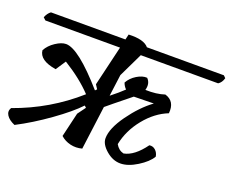

<svg xmlns="http://www.w3.org/2000/svg" viewBox="-111 -830 1222 1008"><g transform="rotate(20 500.5 -325.5)"><path d="M522 -98Q522 -153 578 -231Q634 -309 698 -356L587 -354Q475 -264 458 -249L426 -5Q393 4 361 -3.5Q329 -11 306 -32L338 -168L371 -213L361 -222Q315 -173 225.5 -109Q136 -45 49 0Q16 -14 2.5 -35Q-11 -56 2 -77Q196 -146 347 -280Q286 -345 189 -405L152 -349Q58 -364 53 -419Q69 -449 101.5 -470.5Q134 -492 159 -492Q229 -492 384 -315L393 -324L378 -347L431 -571H14L0 -584Q10 -609 27 -621H443L450 -651Q535 -655 563 -621H993L1005 -609Q998 -583 979 -571H547L482 -436L466 -315Q508 -348 536 -375Q522 -389 516 -407Q532 -436 562.5 -454.5Q593 -473 619 -471Q643 -447 632 -408Q694 -406 739 -421Q797 -404 790 -335Q719 -307 664 -239Q609 -171 593 -91Q609 -62 638 -55Q696 -66 751 -142Q771 -145 785.5 -131.5Q800 -118 803 -97Q783 -63 732.5 -31.5Q682 0 639.5 0Q597 0 559.5 -32.5Q522 -65 522 -98Z"/></g></svg>

Font: Tillana Medium
Style: Regular
Weight: 500
Designer: Lipi Raval (Devanagari, Latin), Jonny Pinhorn (Latin)
Foundry: Indian Type Foundry
Version: Version 2.003;PS 1.0;hotconv 1.0.79;makeotf.lib2.5.61930; tt